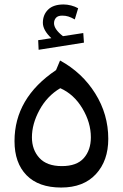

<svg xmlns="http://www.w3.org/2000/svg" viewBox="-20 -826 550 860"><path d="M45 -194Q45 -387 231 -512L249 -555Q348 -501 406.5 -407.5Q465 -314 465 -204Q465 -106 409.5 -46Q354 14 254 14Q153 14 99 -41Q45 -96 45 -194ZM387 -211Q387 -277 349 -340.5Q311 -404 250 -431Q191 -396 157 -333.5Q123 -271 123 -211Q123 -155 156.5 -118.5Q190 -82 257 -82Q324 -82 355.5 -118Q387 -154 387 -211ZM356 -635 153 -603 151 -646 210 -655Q172 -691 172 -724Q172 -760 195.5 -783Q219 -806 265 -806Q281 -806 298.5 -801.5Q316 -797 330 -789L315 -739Q299 -748 286.5 -752Q274 -756 259 -756Q239 -756 230.5 -746Q222 -736 222 -722Q222 -695 262 -664L353 -678Z"/></svg>

Font: FiraGO
Style: Italic
Weight: 400
Italic angle: -8°
Designer: bBox Type GmbH
Foundry: bBox Type GmbH
Version: Version 1.001